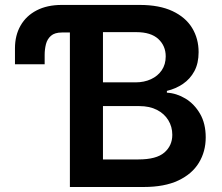

<svg xmlns="http://www.w3.org/2000/svg" viewBox="-20 -747 885 767"><path d="M321 -617.2H227.6Q198.5 -617.2 183.6 -604Q168.7 -590.9 163.5 -570.3Q158.4 -549.7 158.4 -527.7V-490.4H39.8V-554Q39.8 -605.5 62 -644.5Q84.2 -683.6 126.1 -705.4Q168 -727.3 226.6 -727.3H321ZM259.2 0V-727.3H538Q616.8 -727.3 669.2 -702.6Q721.6 -677.9 747.5 -635.3Q773.4 -592.7 773.4 -538.7Q773.4 -494.3 756.6 -462.9Q739.7 -431.5 710.9 -411.9Q682.2 -392.4 646.7 -383.9V-376.8Q685.4 -374.6 720.9 -353.2Q756.4 -331.7 779.1 -292.6Q801.8 -253.6 801.8 -198.2Q801.8 -141.7 774.5 -96.8Q747.2 -51.8 692.1 -25.9Q637.1 0 554 0ZM391.3 -110.1H533Q604.8 -110.1 636.5 -137.6Q668.3 -165.1 668.3 -208.5Q668.3 -240.8 652.3 -266.9Q636.4 -293 606.9 -308.1Q577.4 -323.2 536.6 -323.2H391.3ZM391.3 -418H521.7Q555.8 -418 583.1 -430.6Q610.4 -443.2 626.2 -466.4Q642 -489.7 642 -521.7Q642 -563.9 612.4 -591.3Q582.7 -618.6 524.5 -618.6H391.3Z"/></svg>

Font: InterMG SemiBold
Style: Regular
Weight: 600
Designer: Rasmus Andersson
Foundry: rsms
Version: Version 3.019;December 26, 2023;FontCreator 15.0.0.2955 64-b